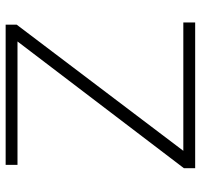

<svg xmlns="http://www.w3.org/2000/svg" viewBox="-36 -692 728 697"><g transform="rotate(-90 328.5 -344.0)"><path d="M66 0V-41L526 -645H78V-688H587V-648L129 -43H595V0Z"/></g></svg>

Font: Saira SemiExpanded ExtraLight
Style: Regular
Weight: 250
Width: 6
Designer: Hector Gatti with collaboration of the Omnibus-Type team
Foundry: Omnibus-Type
Version: Version 1.101